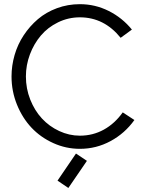

<svg xmlns="http://www.w3.org/2000/svg" viewBox="-20 -722 696 934"><path d="M577.1 -175.3 633.8 -138.2Q587.4 -73.2 517.8 -35.6Q448.2 2 368.7 2Q300.8 2 239.3 -25.9Q177.7 -53.7 133.3 -100.8Q88.9 -147.9 62.5 -213.1Q36.1 -278.3 36.1 -350.1Q36.1 -402.8 51 -454.3Q65.9 -505.9 95.2 -550.3Q124.5 -594.7 164.3 -628.7Q204.1 -662.6 256.8 -682.1Q309.6 -701.7 368.7 -701.7Q442.9 -701.7 508.8 -668.7Q574.7 -635.7 621.6 -578.1L566.9 -538.1Q486.3 -637.7 368.7 -637.7Q312.5 -637.7 262.7 -613.5Q212.9 -589.4 179 -549.3Q145 -509.3 125.5 -457.3Q106 -405.3 106 -350.1Q106 -291 127.2 -237.5Q148.4 -184.1 183.8 -145.8Q219.2 -107.4 267.8 -84.7Q316.4 -62 368.7 -62Q431.6 -62 484.9 -91.3Q538.1 -120.6 577.1 -175.3ZM259.8 156.7 349.6 24.9 402.8 60.5 312.5 192.4Z"/></svg>

Font: LilGrotesk
Style: Regular
Weight: 400
Designer: BSozoo
Foundry: BSozoo
Version: Version 1.004;PS 001.004;hotconv 1.0.70;makeotf.lib2.5.58329